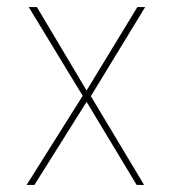

<svg xmlns="http://www.w3.org/2000/svg" viewBox="-20 -521 483 541"><path d="M386 0 236 -250 389 -501H367L224 -266L84 -501H61L213 -251L55 0H77L224 -234L365 0Z"/></svg>

Font: Advent Pro
Style: Thin
Weight: 100
Designer: Andreas Kalpakidis
Foundry: Andreas Kalpakidis
Version: Version 2.002 2007